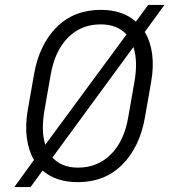

<svg xmlns="http://www.w3.org/2000/svg" viewBox="-20 -730 693 780"><path d="M296 10Q208 10 153 -37L104 30H38L118 -80Q96 -118 89 -169.5Q82 -221 93 -284L118 -427Q139 -548 209.5 -619Q280 -690 390 -690Q478 -690 532 -642L582 -710H648L568 -600Q591 -563 598 -511Q605 -459 594 -397L569 -254Q548 -133 477 -61.5Q406 10 296 10ZM161 -284Q146 -198 164 -142L494 -590Q456 -631 389 -631Q310 -631 256.5 -577.5Q203 -524 186 -427ZM526 -397Q541 -481 522 -539L193 -90Q231 -49 297 -49Q377 -49 431 -103.5Q485 -158 501 -254Z"/></svg>

Font: Inria Sans Light
Style: Italic
Weight: 300
Italic angle: -10°
Designer: Black Foundry Team
Foundry: Black Foundry
Version: Version 1.2; ttfautohint (v1.8.3)